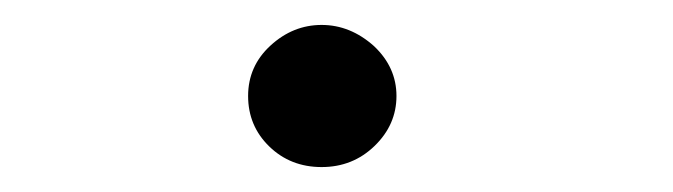

<svg xmlns="http://www.w3.org/2000/svg" viewBox="-20 -408 540 154"><path d="M280 -371Q298 -354 298 -331Q298 -308 280.5 -291Q263 -274 238 -274Q213 -274 196 -290.5Q179 -307 179 -331Q179 -355 197 -371.5Q215 -388 238 -388Q261 -388 280 -371Z"/></svg>

Font: InconsolataGo
Style: Regular
Weight: 400
Designer: Raph Levien, Kirill Tkachev
Foundry: Cyreal
Version: Version 1.013